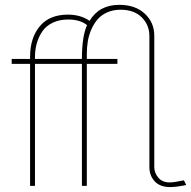

<svg xmlns="http://www.w3.org/2000/svg" viewBox="-20 -760 781 785"><path d="M675.8 4.9Q634.3 4.9 612.5 -18.6Q590.8 -42 590.8 -77.1V-612.8Q590.8 -657.7 559.6 -689Q528.3 -720.2 473.1 -720.2Q442.9 -720.2 418.9 -709.7Q395 -699.2 379.6 -681.6Q364.3 -664.1 353.8 -640.4Q343.3 -616.7 339.1 -591.8Q335 -566.9 335 -540V-519H460V-499H335V0H314.9V-499H123V0H103V-499H27.8V-519H103V-527.8Q103 -605 142.6 -652.6Q182.1 -700.2 257.8 -700.2Q309.6 -700.2 346.2 -674.8Q385.3 -740.2 467.8 -740.2Q533.2 -740.2 572 -704.1Q610.8 -668 610.8 -613.8V-77.1Q610.8 -53.2 627.2 -33.7Q643.6 -14.2 673.8 -14.2Q683.6 -14.2 697.5 -16.4Q711.4 -18.6 721.4 -20.8Q731.4 -22.9 731.9 -22.9L741.2 -3.9Q740.7 -3.4 730.2 -1.2Q719.7 1 703.6 2.9Q687.5 4.9 675.8 4.9ZM123 -519H314.9Q314.9 -611.3 335.9 -657.2Q308.1 -680.2 258.8 -680.2Q222.7 -680.2 195.3 -667Q168 -653.8 152.8 -631.3Q137.7 -608.9 130.4 -582.8Q123 -556.6 123 -527.8Z"/></svg>

Font: Rawline Thin
Style: Regular
Weight: 250
Designer: Matt McInerney, Pablo Impallari, Rodrigo Fuenzalida
Foundry: Matt McInerney, Pablo Impallari, Rodrigo Fuenzalida
Version: Version 4.020;PS 004.020;hotconv 1.0.88;makeotf.lib2.5.64775